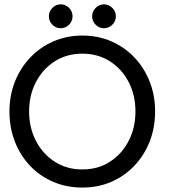

<svg xmlns="http://www.w3.org/2000/svg" viewBox="-20 -832 762 864"><path d="M111 -330.5Q111 -257 141.8 -198Q172.5 -139 226.5 -104.2Q280.5 -69.5 350.5 -69.5Q421 -69.5 474.8 -104.2Q528.5 -139 559 -198Q589.5 -257 589.5 -330.5Q589.5 -404 559 -462.8Q528.5 -521.5 474.8 -556Q421 -590.5 350.5 -590.5Q280.5 -590.5 226.5 -556Q172.5 -521.5 141.8 -462.8Q111 -404 111 -330.5ZM22.5 -330.5Q22.5 -402.5 47.2 -464.8Q72 -527 116.5 -573.5Q161 -620 220.8 -646Q280.5 -672 350.5 -672Q421 -672 480.8 -646Q540.5 -620 584.8 -573.5Q629 -527 653.5 -464.8Q678 -402.5 678 -330.5Q678 -258 653.8 -195.8Q629.5 -133.5 585.2 -86.8Q541 -40 481.5 -14Q422 12 350.5 12Q279 12 218.8 -14Q158.5 -40 114.5 -86.8Q70.5 -133.5 46.5 -195.8Q22.5 -258 22.5 -330.5ZM448 -705Q426 -705 410.2 -721Q394.5 -737 394.5 -758.5Q394.5 -780 410.2 -796.2Q426 -812.5 448 -812.5Q469.5 -812.5 485.5 -796.5Q501.5 -780.5 501.5 -758.5Q501.5 -736.5 485.5 -720.8Q469.5 -705 448 -705ZM253 -705Q231 -705 215.5 -721Q200 -737 200 -758.5Q200 -780 215.5 -796.2Q231 -812.5 253 -812.5Q275 -812.5 290.8 -796.5Q306.5 -780.5 306.5 -758.5Q306.5 -736.5 290.8 -720.8Q275 -705 253 -705Z"/></svg>

Font: League Spartan Thin
Style: Regular
Weight: 400
Version: Version 2.002